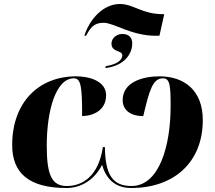

<svg xmlns="http://www.w3.org/2000/svg" viewBox="-20 -931 1075 961"><path d="M402 -752H411C432 -793 451 -817 498 -817C551 -817 637 -752 759 -752H778L802 -860H797C690 -860 649 -911 580 -911C496 -911 428 -834 402 -752ZM510 -600 507 -590C614 -604 642 -672 642 -713C642 -742 626 -761 592 -761C564 -761 538 -740 538 -713C538 -668 592 -681 592 -654C592 -627 560 -608 510 -600ZM313 10C381 10 450 -26 491 -106C509 -42 551 10 637 10C848 10 995 -116 995 -330C995 -481 900 -549 778 -549C694 -549 594 -520 594 -430C594 -384 628 -350 697 -350C728 -480 744 -539 796 -539C831 -539 834 -501 834 -399C834 -205 779 0 638 0C542 0 507 -58 505 -195H495C473 -47 391 0 315 0C242 0 214 -49 214 -201C214 -377 259 -539 350 -539C386 -539 391 -494 391 -350C450 -351 511 -381 511 -454C511 -529 420 -549 361 -549C175 -549 41 -420 41 -205C41 -65 124 10 313 10Z"/></svg>

Font: Noto Serif Display SemiCondensed Black
Style: Italic
Weight: 900
Width: 4
Italic angle: -12°
Designer: Monotype Design Team
Foundry: Monotype Imaging Inc.
Version: Version 2.009